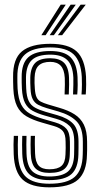

<svg xmlns="http://www.w3.org/2000/svg" viewBox="-20 -796 428 824"><path d="M191.8 8Q114 8 77.9 -24.5Q41.8 -57 38.8 -134.2Q38 -154.8 38 -174.8Q38 -194.8 39.2 -213H57.5Q56.5 -196.5 56.4 -175.4Q56.2 -154.2 57 -135Q59.8 -65.5 91.8 -36.5Q123.8 -7.5 191.8 -7.5Q267.8 -7.5 300.6 -36.8Q333.5 -66 335 -131.8Q335.5 -144.2 335.5 -152.1Q335.5 -160 335.5 -167.8Q335.5 -175.5 335.5 -187.8Q335.5 -248 308.4 -275.5Q281.2 -303 229.8 -317.8L180.5 -332Q158.8 -338.5 143.6 -346.5Q128.5 -354.5 120.4 -370.4Q112.2 -386.2 111 -415.8Q110.5 -430.5 110 -440.2Q109.5 -450 110 -463.5Q111.2 -505.5 130.9 -525.8Q150.5 -546 195.8 -546Q235 -546 254.8 -526.6Q274.5 -507.2 276.2 -462.2Q276.8 -452.5 276.6 -432.6Q276.5 -412.8 275.2 -390.5H257.2Q258.2 -411 258.4 -432.4Q258.5 -453.8 258 -461.5Q256 -497.5 240.5 -514Q225 -530.5 195.8 -530.5Q163 -530.5 146.2 -514.9Q129.5 -499.2 128.5 -463.5Q128 -449.2 128.2 -439.5Q128.5 -429.8 129.5 -416Q131 -391.5 137 -378.8Q143 -366 155 -359.8Q167 -353.5 185.8 -347.8L234.2 -333.5Q272.8 -322.5 299.5 -305.6Q326.2 -288.8 340 -260.8Q353.8 -232.8 353.8 -187.8Q353.8 -175.2 353.9 -167.4Q354 -159.5 353.9 -151.8Q353.8 -144 353.2 -131.8Q351.8 -58.8 315.4 -25.4Q279 8 191.8 8ZM191.8 -23Q133 -23 105.4 -48.6Q77.8 -74.2 75.5 -135.8Q74.8 -154.2 74.8 -175.2Q74.8 -196.2 75.5 -213H93.8Q93 -196.2 93.1 -175.6Q93.2 -155 93.8 -136.5Q95.8 -82.8 119.2 -60.6Q142.8 -38.5 191.8 -38.5Q246.8 -38.5 271.8 -60Q296.8 -81.5 298 -132.5Q298.5 -147.8 298.5 -159.9Q298.5 -172 298.5 -187.8Q298.5 -235.5 278.4 -255.6Q258.2 -275.8 220.8 -286.2L170.5 -300.5Q140.2 -309.2 119.5 -320.8Q98.8 -332.2 87.5 -354.1Q76.2 -376 74 -415.2Q73.2 -429.2 73.1 -441.1Q73 -453 73 -464Q72.2 -524 101.8 -550.5Q131.2 -577 195.8 -577Q256 -577 282.9 -550Q309.8 -523 312.8 -465.2Q313.5 -453.2 313.4 -431.2Q313.2 -409.2 311.5 -390.5H293.5Q294.5 -409 294.8 -431.9Q295 -454.8 294.8 -462.8Q292.2 -516 268.2 -538.8Q244.2 -561.5 195.8 -561.5Q141.2 -561.5 116.9 -538.5Q92.5 -515.5 91.5 -464.5Q91.2 -449.5 91.6 -439.2Q92 -429 92.5 -415.8Q94 -381.2 103.4 -362.4Q112.8 -343.5 130.8 -333.8Q148.8 -324 175.5 -316.2L225.2 -302Q271.8 -288.8 294.4 -264.5Q317 -240.2 317 -187.8Q317 -174.8 317 -161.9Q317 -149 316.5 -132.2Q315 -74.2 286.5 -48.6Q258 -23 191.8 -23ZM191.8 -54Q152.2 -54 132.9 -72.6Q113.5 -91.2 112 -137.2Q111.5 -155.8 111.2 -175.4Q111 -195 112 -213H130.2Q129.2 -195 129.5 -177.4Q129.8 -159.8 130.5 -137.8Q131.8 -100.8 146.1 -85.1Q160.5 -69.5 191.8 -69.5Q227.5 -69.5 243.8 -84Q260 -98.5 261 -132.8Q262 -150.8 261.9 -160.9Q261.8 -171 261.5 -187.8Q261.5 -219.8 249.6 -233.6Q237.8 -247.5 211.8 -255L160.5 -269.8Q120 -281.2 93.4 -297Q66.8 -312.8 53.1 -340.4Q39.5 -368 37.2 -415.2Q36.5 -432.2 36.4 -442.6Q36.2 -453 36.2 -465.2Q35 -543.2 74.2 -575.6Q113.5 -608 195.8 -608Q273.8 -608 309.1 -575.2Q344.5 -542.5 349.2 -467Q350 -455 349.8 -432.6Q349.5 -410.2 348 -390.5H329.8Q331.5 -410.8 331.6 -432.8Q331.8 -454.8 331 -466Q327.2 -533 295.9 -562.8Q264.5 -592.5 195.8 -592.5Q120.8 -592.5 87.1 -562.2Q53.5 -532 54.5 -464Q54.5 -453 54.6 -441.9Q54.8 -430.8 55.5 -415.5Q58.5 -371.5 71.2 -346.9Q84 -322.2 107.4 -308.9Q130.8 -295.5 165.5 -285.5L216.5 -270.8Q249.5 -261 264.8 -243.6Q280 -226.2 280 -187.8Q280 -175.5 280.1 -167.8Q280.2 -160 280.1 -152.2Q280 -144.5 279.5 -132.2Q278.5 -91.5 258.6 -72.8Q238.8 -54 191.8 -54ZM157.5 -645 240.5 -776H262.2L175.8 -645ZM228.5 -645 326 -776H348L246.8 -645ZM193.2 -645 283.2 -776H305.2L211.2 -645Z"/></svg>

Font: Big Shoulders Inline Text Thin SemiBold
Style: Regular
Weight: 600
Version: Version 2.002